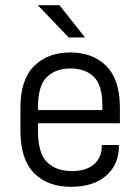

<svg xmlns="http://www.w3.org/2000/svg" viewBox="-20 -717 543 743"><path d="M127 -240V-210Q127 -124 162 -89.5Q197 -55 259 -55Q313 -55 343.5 -81Q374 -107 374 -153V-156H440V-151Q440 -80 390.5 -37Q341 6 254 6Q165 6 112 -47Q59 -100 59 -212V-300Q59 -409 112 -461.5Q165 -514 252 -514Q339 -514 391.5 -461.5Q444 -409 444 -300V-240ZM127 -302V-291H376V-309Q376 -388 343 -420Q310 -452 252 -452Q195 -452 161 -418.5Q127 -385 127 -302ZM126 -697H210L309 -572H246Z"/></svg>

Font: D-DIN
Style: Regular
Weight: 400
Designer: Charles Nix
Foundry: Datto Inc.
Version: Version 1.00